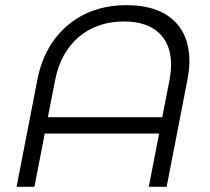

<svg xmlns="http://www.w3.org/2000/svg" viewBox="-20 -722 810 742"><path d="M712 -486Q712 -454 704 -412L624 0H555L595 -206H153L113 0H44L124 -412Q150 -547 242 -624.5Q334 -702 470 -702Q586 -702 649 -645Q712 -588 712 -486ZM641 -473Q641 -552 593.5 -595.5Q546 -639 459 -639Q355 -639 284.5 -579Q214 -519 193 -412L165 -269H607L635 -412Q641 -445 641 -473Z"/></svg>

Font: TypoPRO Montserrat Alternates
Style: Italic
Weight: 300
Italic angle: -11.3°
Designer: Julieta Ulanovsky
Foundry: Julieta Ulanovsky
Version: Version 6.001